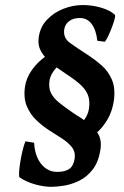

<svg xmlns="http://www.w3.org/2000/svg" viewBox="-20 -723 490 758"><path d="M182.1 14.6Q153.8 14.6 119.1 5.1Q84.5 -4.4 57.6 -22.5Q54.7 -23.9 55.2 -39.3Q55.7 -54.7 59.1 -77.4Q62.5 -100.1 67.9 -123.5Q73.2 -147 80.1 -165L114.7 -159.7Q117.2 -107.9 142.3 -76.2Q167.5 -44.4 205.6 -44.4Q237.3 -44.4 253.9 -56.4Q270.5 -68.4 274.9 -97.7Q278.3 -123.5 263.2 -142.6Q248 -161.6 223.6 -177Q199.2 -192.4 174.3 -208.5Q148.9 -224.6 124.5 -247.6Q100.1 -270.5 86.2 -303Q72.3 -335.4 78.6 -380.4Q83.5 -415.5 106.7 -447.8Q129.9 -480 162.1 -501.7Q194.3 -523.4 226.1 -526.9Q232.4 -517.6 237.1 -502.7Q241.7 -487.8 248.5 -478.5Q232.9 -480 216.8 -468.3Q200.7 -456.5 189.2 -438.7Q177.7 -420.9 175.3 -404.3Q171.4 -375.5 181.4 -355.5Q191.4 -335.4 214.8 -316.7Q238.3 -297.9 274.9 -272.9Q298.3 -258.8 324 -240.7Q349.6 -222.7 365.7 -197.5Q381.8 -172.4 377 -135.7Q369.6 -84 345.9 -53.7Q322.3 -23.4 291.3 -8.8Q260.3 5.9 230.5 10.3Q200.7 14.6 182.1 14.6ZM308.6 -168Q297.9 -177.7 283.2 -191.9Q268.6 -206.1 258.8 -215.8Q283.2 -217.8 305.2 -241.2Q327.1 -264.6 331.5 -294.9Q335.9 -327.6 326.2 -350.3Q316.4 -373 292.2 -393.6Q268.1 -414.1 229.5 -439Q206.1 -454.1 181.9 -473.9Q157.7 -493.7 143.1 -518.6Q128.4 -543.5 132.8 -575.2Q138.2 -615.7 164.8 -644.3Q191.4 -672.9 229.5 -688Q267.6 -703.1 307.1 -703.1Q344.7 -703.1 380.4 -692.4Q416 -681.6 433.6 -664.6Q436 -661.6 432.6 -648.2Q429.2 -634.8 422.4 -616.7Q415.5 -598.6 408 -582.3Q400.4 -565.9 394 -558.1L364.3 -562Q359.4 -605 341.8 -628.4Q324.2 -651.9 295.4 -651.9Q269 -651.9 252.7 -639.4Q236.3 -627 233.4 -605.5Q229 -573.2 256.8 -553.2Q284.7 -533.2 330.1 -503.9Q356.4 -486.8 381.8 -464.4Q407.2 -441.9 421.6 -408.9Q436 -376 429.7 -326.7Q423.3 -283.2 403.6 -250Q383.8 -216.8 357.9 -195.6Q332 -174.3 308.6 -168Z"/></svg>

Font: Gentium Plus
Style: Bold Italic
Weight: 700
Italic angle: -8°
Designer: Victor Gaultney, Annie Olsen, Iska Routamaa, Becca Hirsbrunner
Foundry: SIL International
Version: Version 6.101